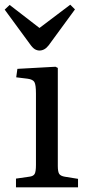

<svg xmlns="http://www.w3.org/2000/svg" viewBox="-28 -797 378 817"><path d="M40 0V-37L96 -45Q114 -47 119.5 -57Q125 -67 125 -95V-399Q125 -436 118.5 -447.5Q112 -459 90 -462L41 -468L46 -504L208 -513L218 -508V-91Q218 -66 224 -57Q230 -48 248 -45L304 -36V0ZM140 -582Q130 -582 120.5 -587.5Q111 -593 99 -610L-8 -756L13 -776L140 -678L271 -777L291 -757L179 -604Q162 -582 140 -582Z"/></svg>

Font: Literata 36pt
Style: Regular
Weight: 400
Designer: Latin by Veronika Burian and Jose Scaglione. Greek by Irene Vlachou. Cyrillic by Vera Evstafieva.
Foundry: TypeTogether
Version: Version 3.002